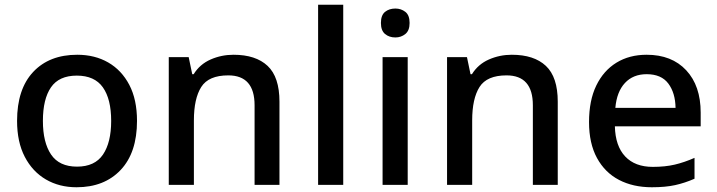

<svg xmlns="http://www.w3.org/2000/svg" viewBox="-20 -873 3025 810"><path d="M558 -363Q558 -229 489 -156Q420 -83 303 -83Q230 -83 173.5 -116Q117 -149 84.5 -211.5Q52 -274 52 -363Q52 -497 120 -569.5Q188 -642 306 -642Q380 -642 436.5 -609.5Q493 -577 525.5 -515Q558 -453 558 -363ZM161 -363Q161 -272 195.5 -221Q230 -170 305 -170Q380 -170 414.5 -221Q449 -272 449 -363Q449 -455 414 -504.5Q379 -554 304 -554Q229 -554 195 -504.5Q161 -455 161 -363Z M965 -642Q1059 -642 1109 -595Q1159 -548 1159 -444V-93H1054V-429Q1054 -555 943 -555Q860 -555 829 -506Q798 -457 798 -365V-93H692V-632H776L791 -560H797Q823 -602 868.5 -622Q914 -642 965 -642Z M1428 -93H1322V-853H1428Z M1648 -837Q1672 -837 1690 -823Q1708 -809 1708 -776Q1708 -744 1690 -729.5Q1672 -715 1648 -715Q1622 -715 1604.5 -729.5Q1587 -744 1587 -776Q1587 -809 1604.5 -823Q1622 -837 1648 -837ZM1700 -632V-93H1594V-632Z M2139 -642Q2233 -642 2283 -595Q2333 -548 2333 -444V-93H2228V-429Q2228 -555 2117 -555Q2034 -555 2003 -506Q1972 -457 1972 -365V-93H1866V-632H1950L1965 -560H1971Q1997 -602 2042.5 -622Q2088 -642 2139 -642Z M2708 -642Q2814 -642 2875 -576.5Q2936 -511 2936 -398V-340H2574Q2576 -257 2617.5 -213Q2659 -169 2734 -169Q2786 -169 2826.5 -178.5Q2867 -188 2910 -207V-119Q2869 -101 2828 -92Q2787 -83 2730 -83Q2651 -83 2591.5 -114Q2532 -145 2498.5 -206.5Q2465 -268 2465 -358Q2465 -449 2495.5 -512Q2526 -575 2580.5 -608.5Q2635 -642 2708 -642ZM2708 -560Q2651 -560 2616.5 -523Q2582 -486 2576 -418H2830Q2829 -481 2799.5 -520.5Q2770 -560 2708 -560Z"/></svg>

Font: Noto Sans Kannada UI Medium
Style: Regular
Weight: 500
Designer: Jelle Bosma - Monotype Design Team
Foundry: Monotype Imaging Inc.
Version: Version 2.005; ttfautohint (v1.8.4.7-5d5b)